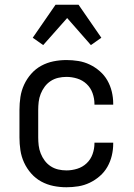

<svg xmlns="http://www.w3.org/2000/svg" viewBox="-20 -781 565 809"><path d="M260 8Q232 8 205 2.5Q178 -3 154 -16Q130 -29 111.5 -50Q93 -71 81.5 -96Q70 -121 66 -148Q62 -175 62 -202V-318Q62 -345 66 -372Q70 -399 81.5 -424Q93 -449 111.5 -470Q130 -491 154 -504Q178 -517 205 -522.5Q232 -528 260 -528Q285 -528 310 -524Q335 -520 358 -509Q381 -498 400.5 -481Q420 -464 432.5 -442Q445 -420 451 -395Q457 -370 457 -345V-340H378V-343Q378 -366 370 -388.5Q362 -411 345 -427Q328 -443 305.5 -450Q283 -457 260 -457Q242 -457 225 -453Q208 -449 193.5 -439.5Q179 -430 168.5 -416Q158 -402 151.5 -385.5Q145 -369 143 -352Q141 -335 141 -318V-202Q141 -185 143 -168Q145 -151 151.5 -134.5Q158 -118 168.5 -104Q179 -90 193.5 -80.5Q208 -71 225 -67Q242 -63 260 -63Q283 -63 305.5 -70Q328 -77 345 -93Q362 -109 370 -131.5Q378 -154 378 -177V-180H457V-175Q457 -150 451 -125Q445 -100 432.5 -78Q420 -56 400.5 -39Q381 -22 358 -11Q335 0 310 4Q285 8 260 8ZM162 -591 118 -622 214 -761H311L407 -622L363 -591L263 -705Z"/></svg>

Font: Iosevka Pride
Style: Regular
Weight: 400
Monospace: yes
Designer: Belleve Invis
Foundry: Belleve Invis
Version: Version 30.3.1; ttfautohint (v1.8.4)